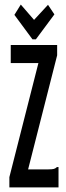

<svg xmlns="http://www.w3.org/2000/svg" viewBox="-20 -820 290 840"><path d="M21 -45 148 -544H27V-623H230V-578L103 -79H192Q208 -79 215.5 -81Q223 -83 229 -89H236V0H21ZM190 -799 218 -757 137 -648H122L43 -755L71 -800L129 -733Z"/></svg>

Font: Inconsolata UltraCondensed Bold
Style: Regular
Weight: 700
Width: 1
Monospace: yes
Designer: Raph Levien, Cyreal, Brenton Simpson
Foundry: Raph Levien, Cyreal, Google
Version: Version 3.001; ttfautohint (v1.8.2.53-6de2)